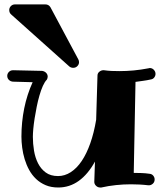

<svg xmlns="http://www.w3.org/2000/svg" viewBox="-20 -812 729 853"><path d="M670.9 -483.9Q670.9 -475.1 665.3 -467.8Q659.7 -460.4 649.9 -459Q632.8 -455.1 615.7 -452.9Q598.6 -450.7 582 -448.2L574.2 -43.9Q591.3 -43.9 609.1 -43.2Q627 -42.5 644 -40Q654.8 -39.1 660.9 -31.5Q667 -23.9 667 -15.1Q667 -2.9 658.9 4.2Q650.9 11.2 642.1 11.2H639.2Q619.1 8.8 599.9 7.8Q580.6 6.8 562 6.8Q528.3 6.8 495.4 10.3Q462.4 13.7 430.2 21H424.8Q414.6 21 406.7 13.4Q398.9 5.9 398.9 -3.9V-4.9L401.9 -94.2Q371.1 -38.1 330.1 -8.5Q289.1 21 238.8 21Q207 21 182.9 10.7Q158.7 0.5 140.4 -16.8Q122.1 -34.2 109.6 -56.9Q97.2 -79.6 89.6 -104.7Q82 -129.9 78.6 -155.8Q75.2 -181.6 75.2 -205.1Q75.2 -269 87.6 -330.6Q100.1 -392.1 125 -446.8L37.1 -449.2Q26.4 -450.2 19.3 -457.3Q12.2 -464.4 12.2 -475.1Q12.2 -484.9 19.5 -492.4Q26.9 -500 38.1 -500L167 -497.1Q177.7 -495.6 184.8 -488.5Q191.9 -481.4 191.9 -471.2Q191.9 -467.3 190.7 -464.1Q189.5 -460.9 188 -458Q178.7 -448.7 170.4 -430.2Q162.1 -411.6 155.3 -387.9Q148.4 -364.3 143.1 -337.6Q137.7 -311 133.8 -285.9Q129.9 -260.7 127.9 -239.3Q126 -217.8 126 -204.1Q126 -173.8 131.1 -142.8Q136.2 -111.8 148.9 -86.7Q161.6 -61.5 183.1 -45.7Q204.6 -29.8 237.8 -29.8Q267.6 -29.8 294.4 -47.1Q321.3 -64.5 343 -96.7Q364.7 -128.9 381.1 -175.3Q397.5 -221.7 407.2 -279.8L413.1 -476.1Q413.1 -486.8 421.4 -493.4Q429.7 -500 439 -500H441.9Q458.5 -497.6 475.6 -496.8Q492.7 -496.1 511.2 -496.1Q541 -496.1 573.5 -499Q606 -502 641.1 -508.8Q642.1 -508.8 643.1 -509.3Q644 -509.8 645 -509.8Q656.2 -509.8 663.6 -501.7Q670.9 -493.7 670.9 -483.9ZM21 -767.6Q21 -777.3 28.3 -784.9Q35.6 -792.5 46.9 -792.5H181.2Q196.3 -792.5 204.1 -779.8L328.1 -547.9Q331.1 -542.5 331.1 -535.6Q331.1 -525.9 323.7 -518.3Q316.4 -510.7 305.2 -510.7Q295.4 -510.7 288.1 -516.6L29.8 -747.6Q21 -754.9 21 -767.6Z"/></svg>

Font: Ribeye
Style: Regular
Weight: 400
Designer: Astigmatic (AOETI)
Foundry: Astigmatic (AOETI)
Version: Version 1.000